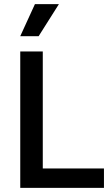

<svg xmlns="http://www.w3.org/2000/svg" viewBox="-20 -909 541 929"><path d="M78 0V-660H187V0ZM107 0V-94H483V0ZM167 -734H78L149 -889H265Z"/></svg>

Font: Bricolage Grotesque 24pt Medium
Style: Regular
Weight: 500
Designer: Mathieu Triay
Foundry: Atelier Triay
Version: Version 1.001;gftools[0.9.33.dev8+g029e19f]